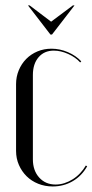

<svg xmlns="http://www.w3.org/2000/svg" viewBox="-20 -682 342 710"><path d="M39.4 -370.8V-124.2Q39.4 -96 49.9 -72.1Q60.4 -48.1 78.4 -30.3Q96.4 -12.5 121.3 -2.5Q146.2 7.5 174.9 7.5Q215.6 7.5 249.1 -12.1Q282.5 -31.6 302.4 -67.2L297.4 -69.9Q288.5 -54.5 276.2 -41.6Q264 -28.6 249.1 -19.2Q234.1 -9.8 218.1 -4.7Q202.1 0.4 185.4 0.4Q148.4 0.4 125 -25.4Q101.6 -51.2 101.6 -92.9V-404.6Q101.6 -445.9 122.6 -470.3Q143.6 -494.8 178.9 -494.8Q204.6 -494.8 232 -482.5Q259.4 -470.2 276.5 -451.1L280.5 -455.1Q260.9 -476.4 231.2 -489.1Q201.5 -501.9 170.4 -501.9Q142.5 -501.9 118.6 -491.9Q94.6 -481.9 77 -464.1Q59.4 -446.2 49.4 -422.1Q39.4 -398 39.4 -370.8ZM83.4 -662.1 166.4 -554.4H172.4L255.6 -662.1H249.6L169 -601.8L89.4 -662.1Z"/></svg>

Font: Moniqa Black
Style: Regular
Weight: 900
Designer: Rajesh Rajput
Foundry: Rajesh Rajput
Version: Version 1.000